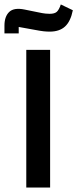

<svg xmlns="http://www.w3.org/2000/svg" viewBox="-47 -842 347 862"><path d="M-27 -727Q-27 -768 -5.5 -788.5Q16 -809 64 -799L123 -787Q146 -782 157.5 -781Q169 -780 176 -780Q198 -780 208 -789Q218 -798 226 -822L280 -796Q270 -746 245 -723Q220 -700 176 -700Q163 -700 149 -701.5Q135 -703 109 -708L37 -721V-692H-27ZM71 -618H178V0H71Z"/></svg>

Font: IBM Plex Sans Arabic SmBld
Style: Regular
Weight: 600
Designer: Mike Abbink, Paul van der Laan, Pieter van Rosmalen, Wael Morcos, Khajak Apelian
Foundry: Bold Monday
Version: Version 1.005